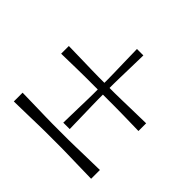

<svg xmlns="http://www.w3.org/2000/svg" viewBox="-114 -601 634 634"><g transform="rotate(45 203.5 -284.0)"><path d="M24 -120Q69 -119 94.5 -118.5Q120 -118 135.5 -117.5Q151 -117 166.5 -117Q182 -117 204 -117Q227 -117 241.5 -117Q256 -117 271.5 -117.5Q287 -118 313 -118.5Q339 -119 385 -120V-79Q339 -80 313.5 -80.5Q288 -81 272.5 -81.5Q257 -82 242.5 -82Q228 -82 205 -82Q181 -82 166.5 -82Q152 -82 136 -81.5Q120 -81 94.5 -80.5Q69 -80 24 -79ZM23 -337Q68 -336 93.5 -335.5Q119 -335 134.5 -334.5Q150 -334 165.5 -334Q181 -334 203 -334Q226 -334 240.5 -334Q255 -334 270.5 -334.5Q286 -335 312.5 -335.5Q339 -336 384 -337V-301Q339 -302 313 -302.5Q287 -303 271.5 -303Q256 -303 241.5 -303Q227 -303 204 -303Q180 -303 165.5 -303Q151 -303 135 -303Q119 -303 93.5 -302.5Q68 -302 23 -301ZM189 -145Q190 -188 190.5 -212.5Q191 -237 191.5 -252.5Q192 -268 192 -281.5Q192 -295 192 -317Q192 -338 192 -352Q192 -366 191.5 -381.5Q191 -397 190.5 -421.5Q190 -446 189 -489H219Q218 -446 217.5 -421.5Q217 -397 216.5 -381.5Q216 -366 216 -352.5Q216 -339 216 -318Q216 -296 216 -282.5Q216 -269 216.5 -253Q217 -237 217.5 -212.5Q218 -188 219 -145Z"/></g></svg>

Font: Ojuju Light
Style: Regular
Weight: 300
Designer: Chisaokwu Joboson, Mirko Velimirovic
Foundry: Udi Foundry
Version: Version 1.000